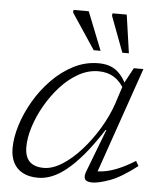

<svg xmlns="http://www.w3.org/2000/svg" viewBox="-52 -762 691 818"><g transform="rotate(5 293.5 -353.0)"><path d="M344.5 -38 413.5 -218H410Q368.5 -153.5 331.8 -110Q295 -66.5 262.2 -40Q229.5 -13.5 199.5 -1.8Q169.5 10 141 10Q102 10 75.2 -4.2Q48.5 -18.5 35.2 -44.5Q22 -70.5 22 -106Q22 -151.5 38.5 -204.8Q55 -258 85.2 -309.8Q115.5 -361.5 157.2 -404.2Q199 -447 249.2 -472.8Q299.5 -498.5 356 -498.5Q405 -498.5 435 -473.8Q465 -449 481 -406.5L474.5 -390Q455.5 -427.5 426.5 -446Q397.5 -464.5 359 -464.5Q314 -464.5 272.5 -441Q231 -417.5 196 -378.8Q161 -340 134.8 -293.8Q108.5 -247.5 94.2 -201.2Q80 -155 80 -117Q80 -75 100.5 -54.5Q121 -34 161.5 -34Q198.5 -34 239.8 -60Q281 -86 320 -129.5Q359 -173 390.8 -225.8Q422.5 -278.5 441 -332.5L470 -422L507 -490.5H548L384.5 -19L371 -40Q391 -38 417 -41.8Q443 -45.5 476.2 -58.8Q509.5 -72 551 -98L563 -77Q495 -24.5 447.2 -7.2Q399.5 10 373 10Q348 10 341.2 -1.5Q334.5 -13 344.5 -38ZM359.5 -552H330L228.5 -704.5L229.5 -715.5H294.5ZM480.5 -552H452.5L395 -705L396 -715.5H457Z"/></g></svg>

Font: Newsreader 9pt Light
Style: Italic
Weight: 300
Italic angle: -17°
Designer: Hugues Gentile
Foundry: Production Type
Version: Version 1.003